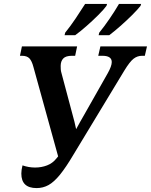

<svg xmlns="http://www.w3.org/2000/svg" viewBox="-20 -951 771 981"><path d="M167 10Q89 10 89 -64Q89 -83 95 -106Q127 -95 159 -95Q192 -95 220.5 -106Q249 -117 268 -141L277 -152L151 -608Q143 -639 130.5 -652.5Q118 -666 92 -666H82L92 -714H374L364 -666H348Q316 -666 303 -652Q290 -638 290 -614Q290 -605 290.5 -596.5Q291 -588 294 -578L350 -368Q356 -346 360.5 -328.5Q365 -311 369 -291Q379 -310 389 -327.5Q399 -345 411 -366L530 -576Q551 -613 551 -634Q551 -666 503 -666H482L493 -714H731L720 -666H706Q682 -666 662.5 -651Q643 -636 615 -590L356 -162Q317 -96 286.5 -58.5Q256 -21 228 -5.5Q200 10 167 10ZM487 -784Q513 -816 540 -855.5Q567 -895 588 -931H701L698 -921Q684 -903 655.5 -874.5Q627 -846 594.5 -817.5Q562 -789 538 -771H484ZM313 -784Q339 -816 366 -856Q393 -896 415 -931H527L524 -921Q511 -903 482.5 -874.5Q454 -846 421.5 -817.5Q389 -789 364 -771H310Z"/></svg>

Font: Noto Serif SemiCondensed SemiBold
Style: Italic
Weight: 600
Width: 4
Italic angle: -12°
Designer: Monotype Design Team
Foundry: Monotype Imaging Inc.
Version: Version 2.014; ttfautohint (v1.8.4.7-5d5b)